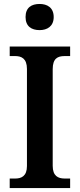

<svg xmlns="http://www.w3.org/2000/svg" viewBox="-20 -949 402 969"><path d="M180 -797C218 -797 251 -816 251 -863C251 -911 218 -929 180 -929C139 -929 109 -911 109 -863C109 -816 139 -797 180 -797ZM29 0H334V-48H306C273 -48 246 -61 246 -112V-600C246 -654 271 -666 306 -666H334V-714H29V-666H57C88 -666 116 -654 116 -601V-111C116 -60 88 -48 57 -48H29Z"/></svg>

Font: Noto Serif Khmer SemiCondensed SemiBold
Style: Regular
Weight: 600
Width: 4
Designer: Danh Hong and the Monotype Design Team
Foundry: Monotype Imaging Inc.
Version: Version 2.004